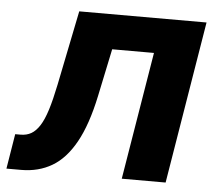

<svg xmlns="http://www.w3.org/2000/svg" viewBox="-79 -590 726 639"><g transform="rotate(5 284.0 -271.0)"><path d="M-35.2 0 -16.1 -116.7H2Q22 -116.7 37.4 -125.5Q52.7 -134.3 65.4 -154.1Q78.1 -173.8 88.9 -208Q99.6 -242.2 109.9 -292.5L160.6 -542.5H585.9L496.6 0H350.1L420.4 -426.3H280.8L247.6 -268.1Q227.1 -170.4 194.3 -111.6Q161.6 -52.7 116.7 -26.4Q71.8 0 14.2 0Z"/></g></svg>

Font: Inter 16pt
Style: Bold Italic
Weight: 700
Italic angle: -9.3988°
Version: Version 4.001;git-66647c0bb